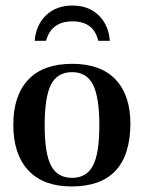

<svg xmlns="http://www.w3.org/2000/svg" viewBox="-20 -662 519 692"><path d="M238 10Q136 10 82 -48Q28 -106 28 -212Q28 -318 82 -375Q136 -432 240 -432Q343 -432 396.5 -375.5Q450 -319 450 -215Q448 10 238 10ZM240 -21Q292 -21 315 -65Q338 -109 338 -210Q338 -312 315 -357Q292 -402 240 -402Q187 -402 164 -357.5Q141 -313 141 -210Q141 -109 164 -65Q187 -21 240 -21ZM105 -515Q110 -573 146.5 -607.5Q183 -642 241 -642Q299 -642 335 -607.5Q371 -573 376 -515H334Q318 -585 241 -585Q165 -585 146 -515Z"/></svg>

Font: UnnaMedium
Style: Regular
Weight: 500
Designer: Jorge de Buen Unna
Foundry: Omnibus-Type
Version: Version 2.008;hotconv 1.0.109;makeotfexe 2.5.65596